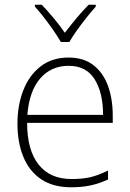

<svg xmlns="http://www.w3.org/2000/svg" viewBox="-20 -784 553 814"><path d="M271 -540Q335 -540 376.5 -507.5Q418 -475 438 -419.5Q458 -364 458 -294V-263H95Q95 -148 143.5 -86.5Q192 -25 283 -25Q329 -25 362 -32.5Q395 -40 438 -61V-23Q401 -6 364.5 2Q328 10 282 10Q205 10 154.5 -24Q104 -58 79 -119Q54 -180 54 -260Q54 -337 78.5 -400.5Q103 -464 151.5 -502Q200 -540 271 -540ZM271 -505Q197 -505 150.5 -451.5Q104 -398 96 -297H417Q417 -390 381.5 -447.5Q346 -505 271 -505ZM386 -764V-756Q368 -736 346.5 -709Q325 -682 305.5 -654.5Q286 -627 274 -606H238Q226 -627 207 -654.5Q188 -682 167 -709Q146 -736 128 -756V-764H157Q182 -738 208.5 -706Q235 -674 255 -645Q277 -674 303.5 -706Q330 -738 356 -764Z"/></svg>

Font: Noto Sans Disp ExtLt
Style: Regular
Weight: 200
Designer: Monotype Design Team
Foundry: Monotype Imaging Inc.
Version: Version 2.000;GOOG;noto-source:20170915:90ef993387c0